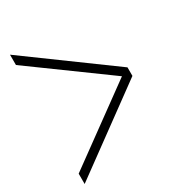

<svg xmlns="http://www.w3.org/2000/svg" viewBox="-195 -805 978 1067"><g transform="rotate(-30 293.5 -272.0)"><path d="M563.4 -244.6 33.1 142.9V76.6L512 -272L33.1 -620.6V-686.9L563.4 -299.4Z"/></g></svg>

Font: t
Style: Regular
Weight: 400
Designer: Takis Katsoulidis and George D. Matthiopoulos
Foundry: Takis Katsoulidis and George D. Matthiopoulos
Version: Version 1.0 ; ttfautohint (v1.8.1)